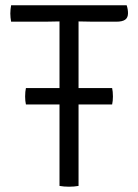

<svg xmlns="http://www.w3.org/2000/svg" viewBox="-20 -703 521 726"><path d="M78 -308Q75 -321.5 75 -338Q75 -348.5 75.8 -355.5Q76.5 -362.5 78 -370H404Q405.5 -362.5 406.2 -355.5Q407 -348.5 407 -338Q407 -321.5 404 -308ZM22 -621Q20.5 -628.5 19.8 -636.5Q19 -644.5 19 -652Q19 -659.5 19.8 -667.2Q20.5 -675 22 -683H459Q464 -668 464 -653Q464 -636 453.2 -628.5Q442.5 -621 420 -621H331Q322 -621 304.5 -621.5Q287 -622 277 -622H205Q195.5 -622 178.2 -621.5Q161 -621 151 -621ZM205 -548Q205 -568.5 205 -584.8Q205 -601 205 -622V-652H277V-622Q277 -601 277 -584.8Q277 -568.5 277 -548V0Q269.5 1.5 259.8 2.2Q250 3 241 3Q232 3 222.2 2.2Q212.5 1.5 205 0Z"/></svg>

Font: Signika Negative Light
Style: Regular
Weight: 300
Designer: Anna Giedry
Foundry: Anna Giedry
Version: Version 2.001